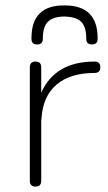

<svg xmlns="http://www.w3.org/2000/svg" viewBox="-20 -688 400 708"><path d="M219 -668Q340 -668 340 -547V-545Q340 -524 319 -524Q298 -524 298 -545V-547Q298 -589 279.5 -607.5Q261 -626 218 -627Q176 -627 157 -608Q138 -589 138 -547V-545Q138 -524 117 -524Q96 -524 96 -545V-547Q96 -670 219 -668ZM132 -21Q132 0 111 0Q90 0 90 -21V-440Q90 -461 111 -461Q132 -461 132 -440V-346Q183 -461 329 -461Q350 -461 350 -440Q350 -419 329 -419Q239 -419 188.5 -376Q138 -333 133 -251Q133 -247 132 -245Z"/></svg>

Font: Jura Light
Style: Regular
Weight: 300
Designer: Daniel Johnson, Alexei Vanyashin
Foundry: Daniel Johnson
Version: Version 5.103